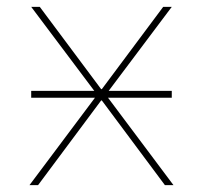

<svg xmlns="http://www.w3.org/2000/svg" viewBox="-20 -540 592 560"><path d="M71 -255V-275H255L71 -520H96L275 -280H277L456 -520H481L297 -275H481V-255H295L486 0H461L277 -247H275L91 0H66L257 -255Z"/></svg>

Font: M PLUS 1p Thin
Style: Regular
Weight: 250
Version: Version 1.062